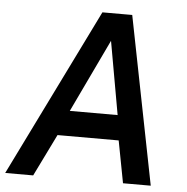

<svg xmlns="http://www.w3.org/2000/svg" viewBox="-54 -774 802 824"><g transform="rotate(5 347.0 -361.5)"><path d="M-1.5 0 354 -723H482.5L625.5 0H506L471.5 -181.5H208L119 0ZM251.5 -289.5H457.5L401.5 -604.5Z"/></g></svg>

Font: Public Sans Thin SemiBold
Style: Italic
Weight: 600
Italic angle: -8°
Version: Version 2.001